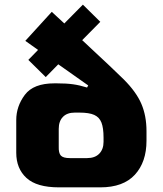

<svg xmlns="http://www.w3.org/2000/svg" viewBox="-20 -807 701 827"><path d="M50 -149V-290Q50 -349 87 -398.5Q124 -448 214 -448H225Q266 -448 294.5 -444Q323 -440 355 -430L360 -439L231 -530L177 -475L102 -549L144 -592L89 -631L203 -756L257 -706L337 -787L412 -713L334 -634Q476 -502 513 -465Q567 -411 589 -359.5Q611 -308 611 -242V-201Q611 -109 561 -54.5Q511 0 412 0H234Q138 0 94 -40.5Q50 -81 50 -149ZM355 -126Q389 -126 407.5 -145Q426 -164 426 -196V-214Q426 -256 417 -279Q408 -302 386 -312Q364 -322 322 -322H302Q269 -322 251 -303.5Q233 -285 233 -252V-176Q232 -148 242 -137Q252 -126 281 -126Z"/></svg>

Font: Gold Bold
Style: Regular
Weight: 400
Designer: jaiki
Version: Version 1.000